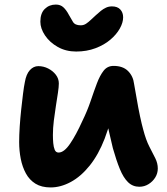

<svg xmlns="http://www.w3.org/2000/svg" viewBox="-20 -810 734 842"><path d="M314 -584Q269 -584 233.5 -604Q198 -624 177.5 -654.5Q157 -685 157 -715Q157 -752 176.5 -771Q196 -790 225 -790Q245 -790 258 -778Q271 -766 282 -745Q291 -729 300 -714Q309 -699 334 -699Q347 -699 357.5 -706Q368 -713 379 -723.5Q390 -734 400 -743Q412 -754 422.5 -762.5Q433 -771 445 -776.5Q457 -782 471 -782Q495 -782 507.5 -768.5Q520 -755 520 -734Q520 -711 505.5 -685Q491 -659 464 -636Q437 -613 398.5 -598.5Q360 -584 314 -584ZM202 12Q162 12 135.5 -4.5Q109 -21 93.5 -49.5Q78 -78 71 -113.5Q64 -149 64 -187Q64 -218 66.5 -255.5Q69 -293 73 -330Q77 -367 81 -399Q85 -431 89 -450Q95 -485 111 -502.5Q127 -520 148 -520Q171 -520 191.5 -509.5Q212 -499 225 -482Q238 -465 238 -444Q238 -429 234 -402.5Q230 -376 225 -344.5Q220 -313 216 -280.5Q212 -248 212 -218Q212 -200 213.5 -182.5Q215 -165 220 -153Q225 -141 237 -141Q261 -141 287.5 -180Q314 -219 341 -279Q363 -324 377.5 -367Q392 -410 405 -444.5Q418 -479 434.5 -500Q451 -521 478 -521Q519 -521 541.5 -498.5Q564 -476 568 -442Q573 -416 579.5 -377Q586 -338 594 -300.5Q602 -263 608 -242Q620 -196 635 -167Q650 -138 661 -116Q672 -94 672 -71Q672 -50 661 -32Q650 -14 631.5 -2.5Q613 9 591 9Q562 9 541.5 -11Q521 -31 505.5 -69Q490 -107 475 -160Q466 -197 457.5 -235Q449 -273 442.5 -310Q436 -347 431 -379L502 -390Q497 -375 488.5 -347Q480 -319 467 -282Q454 -245 439 -202Q412 -132 373.5 -84Q335 -36 290.5 -12Q246 12 202 12Z"/></svg>

Font: Shantell Sans
Style: Bold
Weight: 700
Designer: Stephen Nixon, Anya Danilova, Shantell Martin
Foundry: Arrow Type
Version: Version 1.011;[c5ecc13dd]